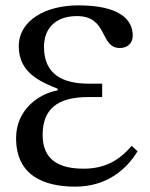

<svg xmlns="http://www.w3.org/2000/svg" viewBox="-20 -685 558 716"><path d="M267 -625C384 -625 351 -506 427 -506C456 -506 475 -524 475 -552C475 -612 426 -665 272 -665C151 -665 50 -610 50 -512C50 -412 134 -379 195 -354V-348C127 -336 40 -278 40 -170C40 -30 144 11 261 11C375 11 450 -50 493 -121L471 -141C424 -86 370 -56 292 -56C206 -56 139 -84 139 -182C139 -277 193 -323 308 -323H361V-373H311C219 -373 144 -404 144 -510C144 -580 188 -625 267 -625Z"/></svg>

Font: STIX Two Math
Style: Regular
Weight: 400
Designer: Ross Mills, John Hudson & Paul Hanslow, Tiro Typeworks Ltd; with portions MicroPress Inc., with additions and correction
Foundry: Tiro Typeworks Ltd
Version: Version 2.02 b142